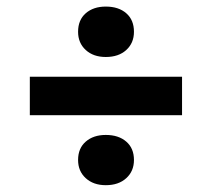

<svg xmlns="http://www.w3.org/2000/svg" viewBox="-20 -603 589 569"><path d="M68.4 -375.5H519.5V-261.7H68.4ZM211.4 -508.8Q211.4 -543.9 234.1 -563.7Q256.8 -583.5 293.5 -583.5Q331.5 -583.5 354.2 -563.7Q377 -543.9 377 -508.8Q377 -475.6 354.2 -454.8Q331.5 -434.1 293.5 -434.1Q256.8 -434.1 234.1 -454.8Q211.4 -475.6 211.4 -508.8ZM211.4 -128.9Q211.4 -163.6 234.1 -183.3Q256.8 -203.1 293.5 -203.1Q331.5 -203.1 354.2 -183.3Q377 -163.6 377 -128.9Q377 -95.7 354.2 -75Q331.5 -54.2 293.5 -54.2Q256.8 -54.2 234.1 -75Q211.4 -95.7 211.4 -128.9Z"/></svg>

Font: PT Astra Sans
Style: Bold Italic
Weight: 700
Italic angle: -16°
Designer: A.Korolkova, I. Chaeva
Foundry: ParaType Ltd
Version: Version 1.002W